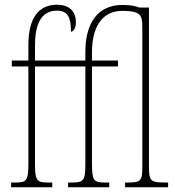

<svg xmlns="http://www.w3.org/2000/svg" viewBox="-20 -792 738 812"><path d="M27 0H201V-20H184C134 -20 128 -29 128 -103V-511H341V-103C341 -29 335 -20 285 -20H268V0H442V-20H425C375 -20 369 -29 369 -103V-511H479V-536H369V-572C369 -664 403 -746 497 -746C584 -746 582 -723 582 -662V-94C582 -24 578 -20 512 -20H509V0H691V-20H687C614 -20 610 -24 610 -94V-760H570C551 -767 531 -771 497 -771C395 -771 341 -696 341 -573V-536H128V-600C128 -684 151 -747 221 -747C269 -747 280 -715 280 -658C291 -658 301 -674 301 -697C301 -748 269 -772 221 -772C144 -772 100 -717 100 -601V-536H30V-511H100V-103C100 -29 94 -20 44 -20H27Z"/></svg>

Font: Noto Serif ExtraCondensed Thin
Style: Regular
Weight: 100
Width: 2
Designer: Monotype Design Team
Foundry: Monotype Imaging Inc.
Version: Version 2.013